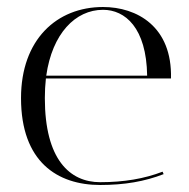

<svg xmlns="http://www.w3.org/2000/svg" viewBox="-20 -524 539 548"><path d="M468 -300C472 -448 371 -504 274 -504C142 -504 40 -411 40 -244C40 -62 144 4 266 4C335 4 393 -6 447 -27L444 -34C392 -14 334 -4 266 -4C179 -4 108 -69 108 -244C108 -263 109 -282 111 -300ZM274 -496C337 -496 398 -445 400 -308H112C129 -428 195 -496 274 -496Z"/></svg>

Font: Italiana
Style: Regular
Weight: 400
Designer: Santiago Orozco
Foundry: Santiago Orozco
Version: Version 1.000;PS 001.001;hotconv 1.0.56